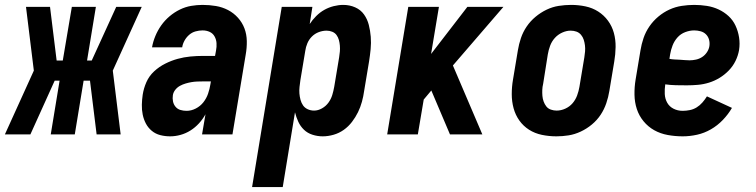

<svg xmlns="http://www.w3.org/2000/svg" viewBox="-62 -548 3082 783"><path d="M-42 0 76 -260 44 -520H142L169 -301H194L231 -520H329L293 -301H312L412 -520H516L398 -260L430 0H332L305 -219H279L243 0H145L181 -219H161L62 0Z M632 8Q611 8 591.5 3Q572 -2 557 -14.5Q542 -27 533 -44Q524 -61 520 -80.5Q516 -100 516.5 -121Q517 -142 520 -162Q524 -188 535 -213Q546 -238 566.5 -257Q587 -276 612 -288.5Q637 -301 662.5 -308Q688 -315 714 -317.5Q740 -320 766 -320H815L819 -342Q822 -357 821 -372Q820 -387 813 -399.5Q806 -412 793 -418Q780 -424 764 -424Q750 -424 735.5 -420Q721 -416 709.5 -406Q698 -396 690.5 -382.5Q683 -369 681 -355H558Q562 -378 571.5 -401Q581 -424 595.5 -444.5Q610 -465 629.5 -481.5Q649 -498 671.5 -509Q694 -520 717.5 -524Q741 -528 764 -528Q792 -528 818.5 -523.5Q845 -519 868 -507Q891 -495 908.5 -475.5Q926 -456 935 -432Q944 -408 944.5 -380.5Q945 -353 940 -325L886 0H762L776 -82Q765 -62 749.5 -45Q734 -28 715 -16Q696 -4 674.5 2Q653 8 632 8ZM699 -96Q718 -96 736.5 -105.5Q755 -115 767.5 -131Q780 -147 786.5 -166Q793 -185 796 -204L798 -216H766Q754 -216 742 -215.5Q730 -215 718.5 -213Q707 -211 695 -207.5Q683 -204 672 -198Q661 -192 653 -182Q645 -172 643 -160Q641 -147 643.5 -134.5Q646 -122 654 -112.5Q662 -103 674 -99.5Q686 -96 699 -96Z M966 215 1087 -520H1212L1201 -450Q1212 -467 1227.5 -482.5Q1243 -498 1261 -508Q1279 -518 1299 -523Q1319 -528 1338 -528Q1364 -528 1386.5 -518Q1409 -508 1422.5 -489Q1436 -470 1442 -446.5Q1448 -423 1450 -398Q1452 -373 1449.5 -347.5Q1447 -322 1443 -297L1423 -177Q1420 -155 1414 -133Q1408 -111 1398 -90.5Q1388 -70 1373.5 -51Q1359 -32 1340 -18.5Q1321 -5 1298.5 1.5Q1276 8 1254 8Q1233 8 1212.5 1.5Q1192 -5 1177.5 -19Q1163 -33 1154.5 -51.5Q1146 -70 1141 -90L1091 215ZM1219 -97Q1235 -97 1251 -106Q1267 -115 1277.5 -129.5Q1288 -144 1293 -160.5Q1298 -177 1301 -194L1321 -314Q1323 -326 1324 -338Q1325 -350 1324 -362Q1323 -374 1320 -385Q1317 -396 1310.5 -405Q1304 -414 1293 -418.5Q1282 -423 1270 -423Q1254 -423 1238 -417Q1222 -411 1210 -399Q1198 -387 1191.5 -371.5Q1185 -356 1183 -341L1163 -221Q1161 -207 1159.5 -193.5Q1158 -180 1159 -167Q1160 -154 1163.5 -141Q1167 -128 1174 -118Q1181 -108 1193 -102.5Q1205 -97 1219 -97Z M1517 0 1603 -520H1728L1696 -328L1844 -520H1991L1785 -281L1905 0H1773L1697 -179L1666 -142L1642 0Z M2207 8Q2177 8 2148 2Q2119 -4 2095.5 -19Q2072 -34 2056 -56.5Q2040 -79 2032.5 -106.5Q2025 -134 2025 -164Q2025 -194 2030 -223L2050 -343Q2054 -368 2062.5 -393Q2071 -418 2086 -440Q2101 -462 2122 -479.5Q2143 -497 2167 -508.5Q2191 -520 2216.5 -524Q2242 -528 2267 -528Q2297 -528 2325.5 -522Q2354 -516 2377.5 -501Q2401 -486 2417.5 -463.5Q2434 -441 2441.5 -413.5Q2449 -386 2448.5 -356Q2448 -326 2443 -297L2423 -177Q2419 -152 2410.5 -127Q2402 -102 2387.5 -80Q2373 -58 2352 -40.5Q2331 -23 2306.5 -11.5Q2282 0 2257 4Q2232 8 2207 8ZM2208 -97Q2226 -97 2243.5 -105Q2261 -113 2273 -127Q2285 -141 2291.5 -158.5Q2298 -176 2301 -194L2321 -314Q2323 -326 2324 -338.5Q2325 -351 2323.5 -363Q2322 -375 2318.5 -386Q2315 -397 2307.5 -406Q2300 -415 2289 -419Q2278 -423 2265 -423Q2248 -423 2230.5 -415Q2213 -407 2200.5 -393Q2188 -379 2181.5 -361.5Q2175 -344 2172 -326L2153 -206Q2150 -194 2149.5 -181.5Q2149 -169 2150 -157Q2151 -145 2155 -134Q2159 -123 2166 -114Q2173 -105 2184.5 -101Q2196 -97 2208 -97Z M2722 8Q2691 8 2661 2.5Q2631 -3 2606 -17Q2581 -31 2562.5 -53.5Q2544 -76 2535 -103.5Q2526 -131 2525.5 -162Q2525 -193 2530 -223L2550 -343Q2554 -368 2562.5 -393Q2571 -418 2586.5 -440.5Q2602 -463 2623 -480.5Q2644 -498 2668 -509Q2692 -520 2718 -524Q2744 -528 2769 -528Q2795 -528 2820.5 -524Q2846 -520 2868.5 -509.5Q2891 -499 2909 -482.5Q2927 -466 2937.5 -443.5Q2948 -421 2952 -395.5Q2956 -370 2952 -344Q2948 -321 2937.5 -299.5Q2927 -278 2910 -260.5Q2893 -243 2872.5 -230.5Q2852 -218 2829.5 -211Q2807 -204 2784 -202Q2761 -200 2739 -200Q2717 -200 2694.5 -200.5Q2672 -201 2651 -204Q2648 -184 2649 -164.5Q2650 -145 2659 -129Q2668 -113 2685 -104.5Q2702 -96 2722 -96Q2736 -96 2751 -99Q2766 -102 2779 -110Q2792 -118 2802.5 -130Q2813 -142 2821 -155L2923 -108Q2908 -82 2886 -59Q2864 -36 2837 -20.5Q2810 -5 2780.5 1.5Q2751 8 2722 8ZM2750 -302Q2763 -302 2776.5 -305Q2790 -308 2801.5 -315.5Q2813 -323 2821 -335Q2829 -347 2831 -360Q2833 -374 2829.5 -386.5Q2826 -399 2817 -408Q2808 -417 2795 -420.5Q2782 -424 2769 -424Q2751 -424 2732.5 -417Q2714 -410 2701 -395.5Q2688 -381 2681 -363Q2674 -345 2671 -327L2668 -308Q2678 -306 2688.5 -305.5Q2699 -305 2709 -304.5Q2719 -304 2729.5 -303Q2740 -302 2750 -302Z"/></svg>

Font: Iosevka SS04 Extrabold
Style: Italic
Weight: 800
Italic angle: -9°
Monospace: yes
Designer: Belleve Invis
Foundry: Belleve Invis
Version: Version 19.0.0; ttfautohint (v1.8.4)